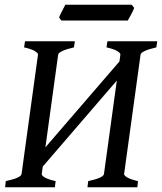

<svg xmlns="http://www.w3.org/2000/svg" viewBox="-20 -789 683 809"><path d="M558.6 0H348.6L351.6 -25.9Q415.5 -39.6 418 -55.7L487.3 -559.1Q487.8 -565.4 473.6 -574Q459.5 -582.5 428.7 -589.4L432.6 -615.2H642.6L638.7 -589.4Q608.4 -582.5 590.8 -574.5Q573.2 -566.4 572.3 -559.1L502.9 -55.7Q502.4 -49.3 516.8 -41Q531.2 -32.7 561.5 -25.9ZM211.4 0H1.5L4.4 -25.9Q68.4 -39.6 70.8 -55.7L140.1 -559.1Q140.6 -565.4 126.5 -574Q112.3 -582.5 81.5 -589.4L85.4 -615.2H295.4L291.5 -589.4Q261.2 -582.5 243.7 -574.5Q226.1 -566.4 225.1 -559.1L155.8 -55.7Q155.3 -49.3 169.4 -41Q183.6 -32.7 214.4 -25.9ZM498 -479.5 125 -46.4 135.3 -126.5 508.3 -559.1ZM545.4 -755.9Q542 -745.1 532.5 -728Q522.9 -710.9 518.6 -702.6H238.3L229 -715.8Q232.9 -725.6 241.5 -742.4Q250 -759.3 255.4 -769H534.7Z"/></svg>

Font: Gentium Book Plus
Style: Italic
Weight: 400
Italic angle: -8°
Designer: Victor Gaultney, Annie Olsen, Iska Routamaa, Becca Hirsbrunner
Foundry: SIL International
Version: Version 6.101